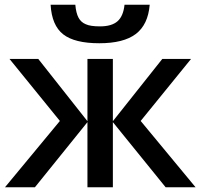

<svg xmlns="http://www.w3.org/2000/svg" viewBox="-20 -788 844 808"><path d="M610 -768H504Q499 -720 474.5 -698.5Q450 -677 401 -677Q360 -677 341 -686Q321 -694 310.5 -713.5Q300 -733 297 -768H193Q198 -681 246 -643.5Q294 -606 398 -606Q500 -606 551.5 -645Q603 -684 610 -768ZM20 -540 232 -279 1 0H127L348 -274V0H455V-274L677 0H803L572 -279L784 -540H663L455 -278V-540H348V-278L141 -540Z"/></svg>

Font: OpenSansMMV
Style: Semibold
Weight: 600
Designer: Steve Matteson
Foundry: Ascender Corporation
Version: Version 6.000